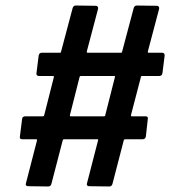

<svg xmlns="http://www.w3.org/2000/svg" viewBox="-20 -695 621 695"><path d="M557 -420H495Q490 -420 490 -416L454 -278Q454 -274 457 -274H507Q517 -274 515 -264L508 -201Q506 -191 497 -191H434Q429 -191 428 -187L387 -29Q384 -20 376 -20L302 -21Q298 -21 295.5 -24Q293 -27 295 -32L335 -187Q336 -188 335 -189.5Q334 -191 333 -191H213Q208 -191 207 -187L166 -29Q163 -20 155 -20L81 -21Q77 -21 74.5 -24Q72 -27 74 -32L114 -187Q114 -191 112 -191H60Q50 -191 52 -201L60 -264Q60 -268 63 -271Q66 -274 71 -274H135Q139 -274 140 -278L175 -416Q175 -420 173 -420H120Q116 -420 113.5 -423Q111 -426 112 -430L120 -494Q122 -504 131 -504H196Q201 -504 201 -508L243 -666Q246 -675 254 -675L327 -674Q331 -674 333.5 -671Q336 -668 335 -663L294 -508Q294 -504 297 -504H417Q422 -504 422 -508L464 -666Q467 -675 475 -675L548 -674Q552 -674 554.5 -671Q557 -668 556 -663L515 -508Q515 -504 518 -504H567Q576 -504 576 -494L568 -430Q566 -420 557 -420ZM361 -278 396 -416Q397 -417 396 -418.5Q395 -420 394 -420H274Q269 -420 268 -416L233 -278Q233 -274 235 -274H356Q361 -274 361 -278Z"/></svg>

Font: Barlow Condensed Medium
Style: Italic
Weight: 500
Width: 3
Italic angle: -7°
Designer: Jeremy Tribby
Foundry: Tribby Type
Version: Version 1.408